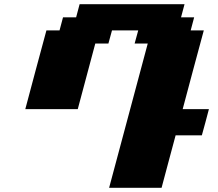

<svg xmlns="http://www.w3.org/2000/svg" viewBox="-20 -895 1040 915"><path d="M500 0H750Q761.2 -42 783.4 -125.2Q805.7 -208.5 816.9 -250H941.9Q947.8 -270.5 959 -312.3Q970.2 -354 975.6 -375H850.6Q867.2 -437.5 900.6 -562.5Q934.1 -687.5 951.2 -750H888.7L905.3 -812.5H842.8L859.4 -875H359.4L342.8 -812.5H280.3L263.7 -750H201.2Q184.1 -687.5 150.6 -562.5Q117.2 -437.5 100.6 -375H350.6L434.1 -687.5H496.6L513.7 -750H638.7L621.6 -687.5H684.1Z"/></svg>

Font: Faithful 32x
Style: BoldOblique
Weight: 400
Foundry: Faithful Resource Pack
Version: Version 1.0; January 27, 2023